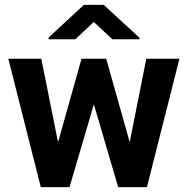

<svg xmlns="http://www.w3.org/2000/svg" viewBox="-20 -770 774 790"><path d="M149.9 -528.3 218.8 -184.6 315.4 -528.3H417L513.7 -185.1L582 -528.3H718.3L584.5 0H466.3L366.2 -340.8L266.1 0H147.9L14.2 -528.3ZM406.7 -750 554.2 -614.3V-608.4H442.4L365.7 -679.7L290 -608.4H180.2V-615.7L325.2 -750Z"/></svg>

Font: Vazirmatn RD
Style: Bold
Weight: 700
Designer: Saber Rastikerdar
Foundry: Saber Rastikerdar
Version: Version 32.102